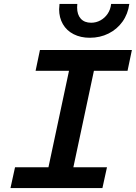

<svg xmlns="http://www.w3.org/2000/svg" viewBox="-20 -951 690 971"><path d="M56 -105H225L329 -593H160L182 -698H647L625 -593H455L351 -105H521L498 0H33ZM279 -904Q279 -913 281 -931H371Q370 -925 370 -913Q370 -877 388.5 -856.5Q407 -836 441 -836Q466 -836 488 -848Q510 -860 524.5 -881.5Q539 -903 542 -931H634Q627 -880 599.5 -841.5Q572 -803 529 -781.5Q486 -760 434 -760Q388 -760 352.5 -778Q317 -796 298 -829Q279 -862 279 -904Z"/></svg>

Font: Azeret Mono Medium
Style: Italic
Weight: 500
Italic angle: -12°
Designer: Martin Vácha
Foundry: Displaay
Version: Version 1.000; Glyphs 3.0.3, build 3074